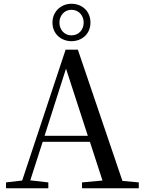

<svg xmlns="http://www.w3.org/2000/svg" viewBox="-20 -1001 766 1021"><path d="M360 -782C415 -782 461 -820 461 -881C461 -943 415 -981 360 -981C307 -981 259 -942 259 -881C259 -819 307 -782 360 -782ZM360 -813C322 -813 296 -843 296 -881C296 -918 322 -949 360 -949C399 -949 425 -918 425 -881C425 -843 399 -813 360 -813ZM331 -636 447 -279H217ZM416 0H718V-31L631 -39L394 -737H329L98 -41L12 -31V0H237V-31L141 -42L207 -247H458L525 -41L416 -31Z"/></svg>

Font: Noto Serif KR Medium
Style: Regular
Weight: 500
Designer: Ryoko NISHIZUKA 西塚涼子 (kana & ideographs); Frank Grießhammer (Latin, Greek & Cyrillic); Wenlong ZHANG 张文龙 (bopomofo); San
Foundry: Adobe
Version: Version 2.001;hotconv 1.1.0;makeotfexe 2.6.0